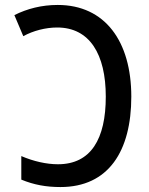

<svg xmlns="http://www.w3.org/2000/svg" viewBox="-20 -745 603 775"><path d="M224 10C418 10 510 -135 510 -355C510 -578 404 -725 213 -725C148 -725 90 -710 38 -684L74 -599C114 -621 164 -634 211 -634C342 -634 407 -526 407 -355C407 -184 347 -82 214 -82C167 -82 115 -94 66 -115V-20C117 1 166 10 224 10Z"/></svg>

Font: Noto Sans Mono SemiCondensed Medium
Style: Regular
Weight: 500
Width: 4
Designer: Monotype Design Team
Foundry: Monotype Imaging Inc.
Version: Version 2.014